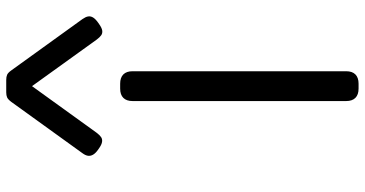

<svg xmlns="http://www.w3.org/2000/svg" viewBox="-292 -856 1148 604"><g transform="rotate(-90 282.0 -554.0)"><path d="M266.1 -39.1V-710.9Q266.1 -730 276.1 -740Q286.1 -750 305.2 -750H320.8Q339.8 -750 349.9 -740Q359.9 -730 359.9 -710.9V-39.1Q359.9 -20 349.9 -10Q339.8 0 320.8 0H305.2Q286.1 0 276.1 -10Q266.1 -20 266.1 -39.1ZM102.1 -868.7 263.7 -1092.8Q271.5 -1103 277.8 -1105.7Q284.2 -1108.4 293.5 -1108.4H332.5Q342.3 -1108.4 348.6 -1105.7Q355 -1103 362.3 -1092.8L523.9 -868.7Q530.8 -858.9 532.2 -851.1Q533.7 -843.3 529.1 -835.4Q524.4 -827.6 512.7 -819.3L507.8 -815.9Q496.1 -807.6 487.8 -806.4Q479.5 -805.2 473.1 -809.6Q466.8 -814 459.5 -823.7L313 -1027.3L166.5 -824.2Q159.2 -814.5 152.8 -810.1Q146.5 -805.7 137.9 -806.9Q129.4 -808.1 118.2 -815.9L113.3 -819.3Q102.1 -827.1 97.4 -835.2Q92.8 -843.3 94 -851.3Q95.2 -859.4 102.1 -868.7Z"/></g></svg>

Font: Gyrochrome
Style: Regular
Weight: 400
Designer: David Moles
Foundry: David Moles
Version: Version 1.005;Glyphs 3.2.3 (3260)